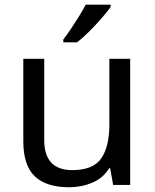

<svg xmlns="http://www.w3.org/2000/svg" viewBox="-20 -786 658 816"><path d="M533.2 -536.1V0H460.9L448.2 -70.8H443.8Q418 -28.8 372.1 -9.5Q326.2 9.8 273.9 9.8Q176.8 9.8 127.9 -36.6Q79.1 -83 79.1 -185.1V-536.1H168V-190.9Q168 -63 287.1 -63Q376 -63 410.4 -113Q444.8 -163.1 444.8 -256.8V-536.1ZM450.2 -766.1V-755.9Q437 -737.8 412.6 -709.5Q388.2 -681.2 359.6 -652.6Q331.1 -624 307.1 -606H249V-618.2Q263.2 -636.2 281 -662.6Q298.8 -689 315.9 -716.6Q333 -744.1 344.2 -766.1Z"/></svg>

Font: Defago Noto Sans
Style: Regular
Weight: 400
Designer: John M. Durdin
Foundry: Lao IT Dev Co., Ltd.
Version: Version 1.000 2007 initial release